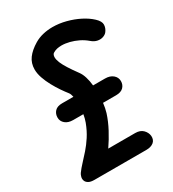

<svg xmlns="http://www.w3.org/2000/svg" viewBox="-234 -1132 1134 1259"><g transform="rotate(-30 333.0 -503.0)"><path d="M97.5 -474.5Q97.5 -503 115.5 -522Q133.5 -541 170.5 -541H256Q251.5 -564 242 -576Q226 -596 206 -625.2Q186 -654.5 167.5 -688.5Q149 -722.5 137 -757.2Q125 -792 125 -823Q125 -870 151 -905.5Q177 -941 228 -971.5Q257.5 -989 292.5 -997.2Q327.5 -1005.5 364.5 -1005.5Q415 -1005.5 465.8 -992.2Q516.5 -979 560.8 -956.5Q605 -934 636 -905Q667 -876 666.2 -850.8Q665.5 -825.5 649 -803.5Q639.5 -790.5 620.5 -783.5Q601.5 -776.5 578.2 -780.8Q555 -785 532 -805Q507.5 -826 477.2 -840.8Q447 -855.5 415.5 -863.5Q384 -871.5 355 -871.5Q319 -871.5 294 -857Q286 -853.5 282.2 -845.2Q278.5 -837 278.5 -827Q278.5 -808.5 288.2 -784.8Q298 -761 317.8 -729.8Q337.5 -698.5 368 -657Q383 -637 392.2 -606.8Q401.5 -576.5 405 -541H495.5Q532.5 -541 555 -522Q577.5 -503 577.5 -474.5Q577.5 -446.5 559 -428Q540.5 -409.5 503.5 -409.5H404.5Q402.5 -390.5 398.8 -372.8Q395 -355 390.5 -339.5Q373.5 -286.5 345.5 -233.8Q317.5 -181 284 -132.5H488Q525 -132.5 546 -111.8Q567 -91 570 -63.5Q572 -32.5 551.5 -16.2Q531 0 497 0H104Q75 0 60 -8.8Q45 -17.5 40 -30Q34 -44.5 38 -60Q42 -75.5 48.5 -84.5Q67 -110 91.8 -136.2Q116.5 -162.5 143.5 -193.2Q170.5 -224 196 -263Q221.5 -302 241 -353.5Q246 -366.5 249.5 -380.8Q253 -395 255.5 -409.5H178.5Q141.5 -409.5 119.5 -428Q97.5 -446.5 97.5 -474.5Z"/></g></svg>

Font: Edu NSW ACT Hand
Style: Regular
Weight: 400
Designer: Tina and Corey Anderson, Eben Sorkin, Mirko Velimirovic
Foundry: Sorkin Type Co.
Version: Version 2.000